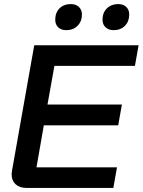

<svg xmlns="http://www.w3.org/2000/svg" viewBox="-20 -922 700 942"><path d="M37 -67Q37 -73 39 -85L148 -700H660L642 -599H247L213 -409H578L560 -307H195L159 -101H554L536 0H110Q76 0 56.5 -18Q37 -36 37 -67ZM251 -825Q251 -860 272 -881Q293 -902 328 -902Q352 -902 367 -888Q382 -874 382 -851Q382 -817 360.5 -795.5Q339 -774 305 -774Q280 -774 265.5 -788Q251 -802 251 -825ZM483 -825Q483 -860 504.5 -881Q526 -902 560 -902Q585 -902 599.5 -888Q614 -874 614 -851Q614 -817 593 -795.5Q572 -774 537 -774Q513 -774 498 -788Q483 -802 483 -825Z"/></svg>

Font: Bai Jamjuree SemiBold
Style: Italic
Weight: 600
Italic angle: -10°
Version: Version 1.000; ttfautohint (v1.6)